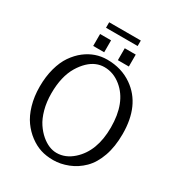

<svg xmlns="http://www.w3.org/2000/svg" viewBox="-213 -1060 1127 1211"><g transform="rotate(30 350.5 -455.0)"><path d="M49.8 0ZM226.6 -919.9H457V-879.9H226.6ZM49.8 0ZM473.6 -740.2ZM393.6 -827.1H473.6V-740.2H393.6ZM213.9 -827.1H293.9V-740.2H213.9ZM66.4 -483.4Q83 -543.9 111.3 -585Q141.1 -627.9 176.8 -655.3Q248 -710 335 -710Q439.5 -710 517.6 -655.3Q652.8 -561 652.8 -351.6Q652.8 -258.8 627.9 -189Q603 -118.7 559.8 -75.9Q516.6 -33.2 461.9 -11.7Q407.2 9.8 355.2 9.8Q303.2 9.8 262.5 -3.4Q221.7 -16.6 183.1 -45.4Q144.5 -74.2 115 -115.2Q85.4 -156.2 67.6 -217Q49.8 -277.8 49.8 -350.1Q49.8 -422.4 66.4 -483.4ZM343.3 -660.2Q313 -660.2 284.7 -648.4Q256.3 -636.7 229.5 -611.3Q203.1 -585.9 181.6 -550.3Q134.8 -472.2 134.8 -350.1Q134.8 -287.1 149.4 -233.6Q164.1 -180.2 187.5 -145.5Q210.9 -110.4 239.7 -85.9Q294.4 -40 350.1 -40Q414.6 -40 469.2 -88.9Q567.9 -177.2 567.9 -350.1Q567.9 -530.8 465.8 -614.3Q409.7 -660.2 343.3 -660.2Z"/></g></svg>

Font: Pfennig
Style: Medium
Weight: 500
Version: Version 20120410 ; ttfautohint (v0.8)